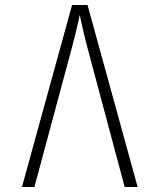

<svg xmlns="http://www.w3.org/2000/svg" viewBox="-20 -750 640 770"><path d="M68 0 269 -730H331L532 0H480L333 -550Q317 -610 308.5 -650Q300 -690 300 -690Q300 -690 291 -650Q282 -610 266 -550L118 0Z"/></svg>

Font: JetBrains Mono NL Thin
Style: Regular
Weight: 100
Monospace: yes
Designer: Philipp Nurullin, Konstantin Bulenkov
Foundry: JetBrains
Version: Version 2.305; ttfautohint (v1.8.4.7-5d5b)